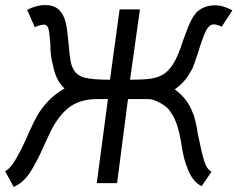

<svg xmlns="http://www.w3.org/2000/svg" viewBox="-30 -721 939 756"><path d="M354 -331Q281 -331 236 -293.5Q191 -256 157 -177L148 -158Q117 -87 90 -44.5Q63 -2 24 15L-10 -47Q11 -56 36 -100.5Q61 -145 83 -197Q103 -242 118 -268Q133 -294 158.5 -321.5Q184 -349 224 -373Q189 -405 179 -463Q168 -498 168 -552Q167 -559 165 -582Q163 -605 158 -614.5Q153 -624 144 -624Q129 -624 107 -614L77 -682Q112 -701 148 -701Q183 -701 202 -682.5Q221 -664 228 -635Q235 -606 239 -559Q244 -503 248 -480.5Q252 -458 263.5 -441Q275 -424 300 -416Q333 -407 403 -407L441 -684H521L482 -407Q532 -407 561.5 -411Q591 -415 612.5 -428Q634 -441 651 -468Q670 -496 691 -562Q694 -569 703.5 -595.5Q713 -622 722.5 -640.5Q732 -659 743 -672Q773 -700 816 -700Q850 -700 885 -680L843 -616Q837 -619 827.5 -622Q818 -625 812 -625Q793 -625 779.5 -596.5Q766 -568 750 -514Q734 -465 728 -452Q713 -424 698 -405.5Q683 -387 658 -369Q708 -333 728 -279Q733 -270 739.5 -243.5Q746 -217 748 -198Q763 -124 773.5 -89Q784 -54 803 -45L764 12Q731 -4 712 -48.5Q693 -93 686 -143Q677 -202 664.5 -236Q652 -270 630 -295Q613 -310 591.5 -320.5Q570 -331 552 -331H474L431 0H351L395 -331Z"/></svg>

Font: Bellota
Style: Bold Italic
Weight: 700
Italic angle: -7.5°
Designer: Kemie Guaida
Foundry: Kemie Guaida
Version: Version 4.001